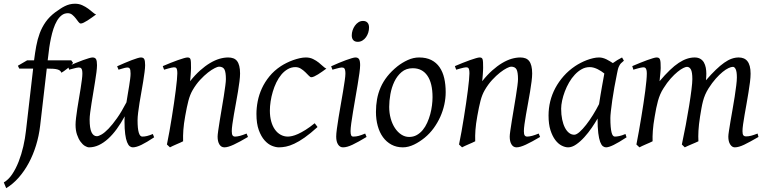

<svg xmlns="http://www.w3.org/2000/svg" viewBox="-69 -762 4077 1019"><path d="M440.9 -685.1Q430.7 -677.7 418.9 -669.2Q407.2 -660.6 396 -653.6Q384.8 -646.5 375.2 -641.8Q365.7 -637.2 359.9 -637.2Q353.5 -637.2 347.2 -645.8Q340.8 -654.3 333 -664.6Q325.2 -674.8 314.9 -683.3Q304.7 -691.9 291 -691.9Q272.5 -691.9 258.3 -680.9Q244.1 -669.9 233.4 -651.6Q222.7 -633.3 214.8 -609.6Q207 -585.9 201.7 -560.5Q196.3 -535.2 192.6 -510.3Q189 -485.4 187 -464.8L184.1 -441.9H309.1L318.8 -428.2Q314 -421.4 305.7 -413.3Q297.4 -405.3 288.1 -397.9Q278.8 -390.6 270.3 -384.5Q261.7 -378.4 256.8 -376Q254.4 -382.8 249.3 -387Q244.1 -391.1 235.4 -393.6Q226.6 -396 213.4 -397Q200.2 -397.9 182.1 -397.9H179.2L144 -94.2Q137.7 -40.5 122.3 9.5Q106.9 59.6 83.7 102.8Q60.5 146 30.3 180.4Q0 214.8 -36.1 236.8L-48.8 206.1Q-24.4 192.4 -4.6 163.1Q15.1 133.8 30 95.7Q44.9 57.6 54.7 14.9Q64.5 -27.8 68.8 -67.9L106.9 -397.9H33.2L25.9 -413.1L75.2 -441.9H111.8Q116.7 -481 123.3 -517.1Q129.9 -553.2 141.8 -585.4Q153.8 -617.7 173.6 -645.8Q193.4 -673.8 224.1 -696.8Q237.3 -706.1 249.5 -714.4Q261.7 -722.7 274.4 -729Q287.1 -735.4 300.5 -738.8Q314 -742.2 329.1 -742.2Q350.6 -742.2 367.9 -734.1Q385.3 -726.1 398.9 -716.1Q412.6 -706.1 423.1 -696.8Q433.6 -687.5 440.9 -685.1Z M749 -33.2Q709.5 -6.8 681.9 6.6Q654.3 20 635.7 20Q627.4 20 619.6 14.2Q611.8 8.3 605.5 -7.3Q599.1 -22.9 595.5 -50Q591.8 -77.1 591.8 -119.1Q591.8 -124.5 592 -131.1Q592.3 -137.7 592.8 -144.5Q572.8 -107.9 550.8 -77.6Q528.8 -47.4 504.9 -25.6Q481 -3.9 455.6 8.1Q430.2 20 403.8 20Q394 20 381.6 12.5Q369.1 4.9 358.2 -10.3Q347.2 -25.4 339.6 -47.9Q332 -70.3 332 -100.1Q332 -114.7 334.7 -137.2Q337.4 -159.7 341.3 -185.5Q345.2 -211.4 350.1 -239.3Q355 -267.1 358.9 -292.5Q362.8 -317.9 365.5 -338.4Q368.2 -358.9 368.2 -371.1Q368.2 -382.3 366.7 -388.9Q365.2 -395.5 362.5 -398.7Q359.9 -401.9 356.2 -402.8Q352.5 -403.8 348.1 -403.8Q343.8 -403.8 335.4 -401.9Q327.1 -399.9 318.8 -397.7Q310.5 -395.5 304.2 -393.8Q297.9 -392.1 297.9 -392.1L292 -410.2Q312.5 -419.4 333.3 -428Q354 -436.5 371.6 -442.9Q389.2 -449.2 402.6 -453.1Q416 -457 421.9 -457Q436 -457 440.9 -447.8Q445.8 -438.5 445.8 -416Q445.8 -401.9 442.9 -378.9Q439.9 -356 435.5 -328.6Q431.2 -301.3 426.3 -272Q421.4 -242.7 417 -215.3Q412.6 -188 409.7 -165Q406.7 -142.1 406.7 -127.9Q406.7 -81.1 416.7 -60.1Q426.8 -39.1 444.8 -39.1Q454.6 -39.1 470.7 -48.6Q486.8 -58.1 507.3 -79.3Q527.8 -100.6 552 -134.8Q576.2 -168.9 602.1 -218.8Q605.5 -241.2 609.4 -263.7Q613.3 -286.1 616.5 -306.2Q619.6 -326.2 621.8 -343Q624 -359.9 624 -371.1Q624 -382.3 622.8 -388.9Q621.6 -395.5 619.1 -398.7Q616.7 -401.9 613.5 -402.8Q610.4 -403.8 606 -403.8Q601.6 -403.8 594 -401.9Q586.4 -399.9 578.9 -397.7Q571.3 -395.5 565.7 -393.8Q560.1 -392.1 560.1 -392.1L552.7 -410.2Q573.2 -419.4 593.3 -428Q613.3 -436.5 630.1 -442.9Q647 -449.2 659.7 -453.1Q672.4 -457 678.7 -457Q692.4 -457 696.8 -447.8Q701.2 -438.5 701.2 -416Q701.2 -401.9 698.2 -379.2Q695.3 -356.4 690.9 -329.3Q686.5 -302.2 681.2 -272.7Q675.8 -243.2 671.4 -215.6Q667 -188 664.1 -164.1Q661.1 -140.1 661.1 -124Q661.1 -79.6 667.5 -58.3Q673.8 -37.1 686 -37.1Q698.7 -37.1 711.7 -40.3Q724.6 -43.5 742.2 -50.8L749 -33.2Z M1247.1 -35.2Q1202.6 -8.8 1171.6 5.6Q1140.6 20 1122.1 20Q1105 20 1095.5 4.6Q1085.9 -10.7 1085.9 -37.1Q1085.9 -45.9 1089.1 -68.6Q1092.3 -91.3 1097.2 -121.6Q1102.1 -151.9 1107.9 -186Q1113.8 -220.2 1118.7 -251Q1123.5 -281.7 1126.7 -306.2Q1129.9 -330.6 1129.9 -341.8Q1129.9 -378.9 1122.1 -393.6Q1114.3 -408.2 1092.8 -408.2Q1086.4 -408.2 1070.6 -400.4Q1054.7 -392.6 1034.7 -377Q1014.6 -361.3 992.9 -337.9Q971.2 -314.5 953.1 -283.2Q939.5 -259.8 930.9 -227.1Q922.4 -194.3 914.1 -147Q906.2 -103.5 904.1 -72.3Q901.9 -41 902.8 -12.2Q896.5 -8.8 887 -4.6Q877.4 -0.5 867.4 3.9Q857.4 8.3 848.1 12.5Q838.9 16.6 833 20L816.9 4.9Q823.7 -27.3 830.3 -64.9Q836.9 -102.5 843 -140.4Q849.1 -178.2 854.5 -215.1Q859.9 -252 863.8 -283Q867.7 -314 869.9 -337.2Q872.1 -360.4 872.1 -372.1Q872.1 -383.3 870.8 -389.9Q869.6 -396.5 867.4 -399.7Q865.2 -402.8 861.8 -403.8Q858.4 -404.8 854 -404.8Q849.6 -404.8 841.1 -402.8Q832.5 -400.9 823.7 -398.4Q814.9 -396 808.3 -394Q801.8 -392.1 801.8 -392.1L794.9 -411.1Q815.4 -419.9 836.2 -428.2Q856.9 -436.5 875 -442.9Q893.1 -449.2 906.5 -453.1Q919.9 -457 925.8 -457Q932.6 -457 936.5 -454.8Q940.4 -452.6 942.1 -446.8Q943.8 -440.9 944.3 -430.2Q944.8 -419.4 944.8 -401.9Q944.8 -396.5 944.3 -387.2Q943.8 -377.9 943.1 -367.4Q942.4 -356.9 941.4 -346.9Q940.4 -336.9 939.9 -331.1Q966.3 -364.3 993.2 -388.2Q1020 -412.1 1045.9 -427.5Q1071.8 -442.9 1095.9 -450Q1120.1 -457 1142.1 -457Q1157.2 -457 1169.2 -452.6Q1181.2 -448.2 1189 -438.2Q1196.8 -428.2 1200.9 -411.9Q1205.1 -395.5 1205.1 -372.1Q1205.1 -355 1201.9 -329.6Q1198.7 -304.2 1193.8 -274.7Q1189 -245.1 1183.1 -213.9Q1177.2 -182.6 1172.4 -154.3Q1167.5 -126 1164.3 -102.8Q1161.1 -79.6 1161.1 -65.9Q1161.1 -49.3 1165.5 -43.2Q1169.9 -37.1 1178.7 -37.1Q1189.9 -37.1 1204.6 -41Q1219.2 -44.9 1239.7 -53.2L1247.1 -35.2Z M1663.1 -397.9Q1652.8 -390.6 1641.4 -382.3Q1629.9 -374 1619.1 -367.4Q1608.4 -360.8 1598.9 -356.4Q1589.4 -352.1 1583 -352.1Q1577.6 -352.1 1569.8 -360.4Q1562 -368.7 1551.5 -378.9Q1541 -389.2 1527.8 -397.5Q1514.6 -405.8 1499 -405.8Q1477.1 -405.8 1458.3 -395Q1439.5 -384.3 1424.3 -366.2Q1409.2 -348.1 1397.7 -324.5Q1386.2 -300.8 1378.7 -275.1Q1371.1 -249.5 1367.2 -223.6Q1363.3 -197.8 1363.3 -174.8Q1363.3 -143.1 1370.4 -117.7Q1377.4 -92.3 1390.1 -74.5Q1402.8 -56.6 1420.4 -46.9Q1438 -37.1 1459 -37.1Q1467.8 -37.1 1481.4 -40Q1495.1 -43 1512.9 -51Q1530.8 -59.1 1552.7 -72.8Q1574.7 -86.4 1601.1 -107.9Q1605 -102.5 1609.4 -97.2Q1613.8 -91.8 1616.2 -87.9Q1578.1 -53.2 1547.9 -32Q1517.6 -10.7 1492.9 0.7Q1468.3 12.2 1448.5 16.1Q1428.7 20 1411.1 20Q1394.5 20 1374 11.7Q1353.5 3.4 1335.2 -17.1Q1316.9 -37.6 1304.4 -71.8Q1292 -106 1292 -157.2Q1292 -189.9 1298.8 -224.9Q1305.7 -259.8 1321 -293.2Q1336.4 -326.7 1361.1 -356.9Q1385.7 -387.2 1421.9 -411.1Q1435.5 -419.9 1452.1 -428.2Q1468.8 -436.5 1486.6 -442.9Q1504.4 -449.2 1521.7 -453.1Q1539.1 -457 1554.2 -457Q1575.7 -457 1592.5 -448.7Q1609.4 -440.4 1622.6 -429.9Q1635.7 -419.4 1645.8 -409.9Q1655.8 -400.4 1663.1 -397.9Z M1889.6 -616.2Q1889.6 -602.5 1885.5 -589.1Q1881.3 -575.7 1873.5 -564.7Q1865.7 -553.7 1854.5 -546.9Q1843.3 -540 1829.6 -540Q1814.5 -540 1806.2 -548.8Q1797.9 -557.6 1797.9 -574.2Q1797.9 -587.4 1802.2 -600.8Q1806.6 -614.3 1814.5 -625.5Q1822.3 -636.7 1833.3 -643.8Q1844.2 -650.9 1857.9 -650.9Q1873 -650.9 1881.3 -641.8Q1889.6 -632.8 1889.6 -616.2ZM1876.5 -35.2Q1853.5 -21.5 1835.2 -11.2Q1816.9 -1 1801.8 6.1Q1786.6 13.2 1774.4 16.6Q1762.2 20 1751.5 20Q1734.9 20 1725.1 4.6Q1715.3 -10.7 1715.3 -37.1Q1715.3 -51.8 1719 -78.9Q1722.7 -106 1728 -138.9Q1733.4 -171.9 1739.7 -207.8Q1746.1 -243.7 1751.5 -276.1Q1756.8 -308.6 1760.5 -333.7Q1764.2 -358.9 1764.2 -371.1Q1764.2 -382.3 1762.7 -388.9Q1761.2 -395.5 1758.8 -398.7Q1756.3 -401.9 1752.4 -402.8Q1748.5 -403.8 1744.1 -403.8Q1740.2 -403.8 1731.9 -401.9Q1723.6 -399.9 1715.6 -397.7Q1707.5 -395.5 1701.4 -393.8Q1695.3 -392.1 1695.3 -392.1L1688.5 -410.2Q1709 -419.4 1729.2 -428Q1749.5 -436.5 1767.1 -442.9Q1784.7 -449.2 1797.9 -453.1Q1811 -457 1817.4 -457Q1831.1 -457 1836.7 -447.8Q1842.3 -438.5 1842.3 -416Q1842.3 -401.9 1838.6 -374.3Q1835 -346.7 1829.1 -312.5Q1823.2 -278.3 1816.9 -241Q1810.5 -203.6 1804.7 -169.4Q1798.8 -135.3 1795.2 -107.7Q1791.5 -80.1 1791.5 -65.9Q1791.5 -50.8 1794.7 -43.9Q1797.9 -37.1 1806.2 -37.1Q1821.3 -37.1 1835.2 -41Q1849.1 -44.9 1869.1 -53.2L1876.5 -35.2Z M2226.6 -246.1Q2226.6 -320.8 2199.2 -360.4Q2171.9 -399.9 2121.6 -399.9Q2086.4 -399.9 2062.5 -379.6Q2038.6 -359.4 2023.9 -328.6Q2009.3 -297.9 2002.9 -262Q1996.6 -226.1 1996.6 -194.8Q1996.6 -162.1 2004.6 -133.1Q2012.7 -104 2027.1 -82.3Q2041.5 -60.5 2060.8 -47.9Q2080.1 -35.2 2102.5 -35.2Q2125 -35.2 2142.8 -45.2Q2160.6 -55.2 2174.6 -72Q2188.5 -88.9 2198.2 -110.6Q2208 -132.3 2214.4 -155.8Q2220.7 -179.2 2223.6 -202.6Q2226.6 -226.1 2226.6 -246.1ZM2296.4 -272.9Q2296.4 -240.2 2289.1 -206.8Q2281.7 -173.3 2267.6 -141.8Q2253.4 -110.4 2232.7 -81.8Q2211.9 -53.2 2184.6 -30.8Q2171.9 -20.5 2157.7 -11.2Q2143.6 -2 2128.9 5.1Q2114.3 12.2 2099.1 16.1Q2084 20 2069.3 20Q2035.2 20 2008.5 5.6Q1981.9 -8.8 1963.6 -33.9Q1945.3 -59.1 1935.8 -93.5Q1926.3 -127.9 1926.3 -168Q1926.3 -203.1 1932.1 -235.6Q1938 -268.1 1951.2 -298.3Q1964.4 -328.6 1986.3 -356.4Q2008.3 -384.3 2040.5 -410.2Q2065.4 -429.7 2095.2 -443.4Q2125 -457 2155.3 -457Q2193.4 -457 2220.2 -443.4Q2247.1 -429.7 2263.9 -405.3Q2280.8 -380.9 2288.6 -347.2Q2296.4 -313.5 2296.4 -272.9Z M2797.4 -35.2Q2752.9 -8.8 2721.9 5.6Q2690.9 20 2672.4 20Q2655.3 20 2645.8 4.6Q2636.2 -10.7 2636.2 -37.1Q2636.2 -45.9 2639.4 -68.6Q2642.6 -91.3 2647.5 -121.6Q2652.3 -151.9 2658.2 -186Q2664.1 -220.2 2668.9 -251Q2673.8 -281.7 2677 -306.2Q2680.2 -330.6 2680.2 -341.8Q2680.2 -378.9 2672.4 -393.6Q2664.6 -408.2 2643.1 -408.2Q2636.7 -408.2 2620.8 -400.4Q2605 -392.6 2585 -377Q2564.9 -361.3 2543.2 -337.9Q2521.5 -314.5 2503.4 -283.2Q2489.7 -259.8 2481.2 -227.1Q2472.7 -194.3 2464.4 -147Q2456.5 -103.5 2454.3 -72.3Q2452.1 -41 2453.1 -12.2Q2446.8 -8.8 2437.3 -4.6Q2427.7 -0.5 2417.7 3.9Q2407.7 8.3 2398.4 12.5Q2389.2 16.6 2383.3 20L2367.2 4.9Q2374 -27.3 2380.6 -64.9Q2387.2 -102.5 2393.3 -140.4Q2399.4 -178.2 2404.8 -215.1Q2410.2 -252 2414.1 -283Q2418 -314 2420.2 -337.2Q2422.4 -360.4 2422.4 -372.1Q2422.4 -383.3 2421.1 -389.9Q2419.9 -396.5 2417.7 -399.7Q2415.5 -402.8 2412.1 -403.8Q2408.7 -404.8 2404.3 -404.8Q2399.9 -404.8 2391.4 -402.8Q2382.8 -400.9 2374 -398.4Q2365.2 -396 2358.6 -394Q2352.1 -392.1 2352.1 -392.1L2345.2 -411.1Q2365.7 -419.9 2386.5 -428.2Q2407.2 -436.5 2425.3 -442.9Q2443.4 -449.2 2456.8 -453.1Q2470.2 -457 2476.1 -457Q2482.9 -457 2486.8 -454.8Q2490.7 -452.6 2492.4 -446.8Q2494.1 -440.9 2494.6 -430.2Q2495.1 -419.4 2495.1 -401.9Q2495.1 -396.5 2494.6 -387.2Q2494.1 -377.9 2493.4 -367.4Q2492.7 -356.9 2491.7 -346.9Q2490.7 -336.9 2490.2 -331.1Q2516.6 -364.3 2543.5 -388.2Q2570.3 -412.1 2596.2 -427.5Q2622.1 -442.9 2646.2 -450Q2670.4 -457 2692.4 -457Q2707.5 -457 2719.5 -452.6Q2731.4 -448.2 2739.3 -438.2Q2747.1 -428.2 2751.2 -411.9Q2755.4 -395.5 2755.4 -372.1Q2755.4 -355 2752.2 -329.6Q2749 -304.2 2744.1 -274.7Q2739.3 -245.1 2733.4 -213.9Q2727.5 -182.6 2722.7 -154.3Q2717.8 -126 2714.6 -102.8Q2711.4 -79.6 2711.4 -65.9Q2711.4 -49.3 2715.8 -43.2Q2720.2 -37.1 2729 -37.1Q2740.2 -37.1 2754.9 -41Q2769.5 -44.9 2790 -53.2L2797.4 -35.2Z M3110.4 -209.5Q3113.8 -231.9 3117.9 -256.6Q3122.1 -281.2 3126 -303.5Q3129.9 -325.7 3133.3 -343.8Q3136.7 -361.8 3138.2 -371.1V-372.1Q3130.9 -377.9 3122.1 -383.8Q3113.3 -389.6 3103.5 -394.5Q3093.8 -399.4 3083 -402.6Q3072.3 -405.8 3060.5 -405.8Q3038.1 -405.8 3018.3 -394.8Q2998.5 -383.8 2981.7 -365.7Q2964.8 -347.7 2951.4 -324.5Q2938 -301.3 2928.7 -276.6Q2919.4 -252 2914.3 -228Q2909.2 -204.1 2909.2 -185.1Q2909.2 -153.3 2914.6 -127.9Q2919.9 -102.5 2929.2 -84.5Q2938.5 -66.4 2951.2 -56.6Q2963.9 -46.9 2978.5 -46.9Q2990.2 -46.9 3006.8 -61.5Q3023.4 -76.2 3041.7 -99.6Q3060.1 -123 3078.1 -152.1Q3096.2 -181.2 3110.4 -209.5ZM3217.3 -411.1Q3216.3 -410.2 3216.3 -410.2Q3212.9 -403.3 3210.4 -394Q3208 -384.8 3205.6 -371.1Q3198.2 -335.9 3191.7 -299.1Q3185.1 -262.2 3180.4 -229.5Q3175.8 -196.8 3173.1 -171.9Q3170.4 -147 3170.4 -136.2Q3170.4 -108.4 3172.1 -89.4Q3173.8 -70.3 3176.8 -58.8Q3179.7 -47.4 3184.1 -42.2Q3188.5 -37.1 3194.3 -37.1Q3204.1 -37.1 3217.5 -39.8Q3231 -42.5 3250.5 -50.8L3256.3 -33.2Q3213.9 -5.4 3187.7 7.3Q3161.6 20 3147.5 20Q3138.7 20 3130.6 13.9Q3122.6 7.8 3116.2 -9Q3109.9 -25.9 3106.2 -55.7Q3102.5 -85.4 3102.5 -132.8Q3089.8 -110.4 3071.5 -83.7Q3053.2 -57.1 3032.2 -33.9Q3011.2 -10.7 2989 4.6Q2966.8 20 2946.3 20Q2930.2 20 2911.9 10.7Q2893.6 1.5 2878.2 -18.8Q2862.8 -39.1 2852.5 -71Q2842.3 -103 2842.3 -148.9Q2842.3 -187.5 2851.3 -224.4Q2860.4 -261.2 2878.4 -294.9Q2896.5 -328.6 2922.6 -358.2Q2948.7 -387.7 2983.4 -411.1Q2996.6 -419.9 3012.5 -428.2Q3028.3 -436.5 3045.2 -442.9Q3062 -449.2 3078.6 -453.1Q3095.2 -457 3110.4 -457Q3120.6 -457 3130.4 -454.3Q3140.1 -451.7 3149.2 -447.3Q3158.2 -442.9 3167 -437.5Q3175.8 -432.1 3183.6 -427.2Q3194.8 -435.5 3207.3 -443.1Q3219.7 -450.7 3232.4 -457L3242.2 -439.9Q3232.4 -432.1 3226.6 -426Q3220.7 -419.9 3216.8 -411.1H3217.3Z M3956.5 -35.2Q3911.1 -8.8 3881.3 5.6Q3851.6 20 3830.6 20Q3816.4 20 3806.4 4.6Q3796.4 -10.7 3796.4 -37.1Q3796.4 -45.9 3799.8 -67.9Q3803.2 -89.8 3808.1 -119.4Q3813 -148.9 3819.1 -182.6Q3825.2 -216.3 3830.1 -248.3Q3835 -280.3 3838.4 -307.6Q3841.8 -335 3841.8 -351.1Q3841.8 -381.3 3835.7 -394.3Q3829.6 -407.2 3820.8 -407.2Q3811.5 -407.2 3797.4 -400.6Q3783.2 -394 3766.1 -380.1Q3749 -366.2 3729.7 -344.5Q3710.4 -322.8 3691.4 -293Q3680.7 -275.9 3673.6 -259.3Q3666.5 -242.7 3661.9 -224.9Q3657.2 -207 3653.8 -187.3Q3650.4 -167.5 3646.5 -144Q3639.6 -99.6 3637.9 -67.9Q3636.2 -36.1 3637.7 -12.2Q3630.9 -8.8 3621.1 -4.6Q3611.3 -0.5 3601.1 3.9Q3590.8 8.3 3581.3 12.5Q3571.8 16.6 3565.4 20L3549.8 4.9Q3560.5 -44.9 3570.6 -98.6Q3580.6 -152.3 3588.4 -200.4Q3596.2 -248.5 3600.8 -286.1Q3605.5 -323.7 3605.5 -341.8Q3605.5 -378.9 3597.9 -393.1Q3590.3 -407.2 3576.7 -407.2Q3570.3 -407.2 3557.1 -400.9Q3543.9 -394.5 3526.9 -380.6Q3509.8 -366.7 3490.5 -345.2Q3471.2 -323.7 3452.6 -293.9Q3442.4 -278.3 3435.3 -261.7Q3428.2 -245.1 3423.1 -226.8Q3418 -208.5 3413.8 -188Q3409.7 -167.5 3405.8 -144Q3397.9 -99.6 3395.8 -67.6Q3393.6 -35.6 3394.5 -12.2Q3388.2 -8.8 3378.7 -4.6Q3369.1 -0.5 3359.1 3.9Q3349.1 8.3 3339.8 12.5Q3330.6 16.6 3324.7 20L3308.6 4.9Q3315.4 -29.3 3322 -66.7Q3328.6 -104 3334.7 -141.1Q3340.8 -178.2 3346.2 -213.6Q3351.6 -249 3355.5 -279.3Q3359.4 -309.6 3361.6 -333.3Q3363.8 -356.9 3363.8 -371.1Q3363.8 -382.3 3362.3 -388.9Q3360.8 -395.5 3358.2 -399.2Q3355.5 -402.8 3352.1 -403.8Q3348.6 -404.8 3344.7 -404.8Q3340.3 -404.8 3331.5 -402.8Q3322.8 -400.9 3314 -398.4Q3305.2 -396 3298.8 -394Q3292.5 -392.1 3292.5 -392.1L3286.6 -411.1Q3307.1 -419.9 3327.6 -428.2Q3348.1 -436.5 3365.7 -442.9Q3383.3 -449.2 3396.5 -453.1Q3409.7 -457 3415.5 -457Q3422.9 -457 3427.2 -454.6Q3431.6 -452.1 3433.8 -446Q3436 -439.9 3436.8 -429Q3437.5 -418 3437.5 -400.9Q3437.5 -395.5 3436.8 -387.5Q3436 -379.4 3435.3 -369.9Q3434.6 -360.4 3433.3 -350.1Q3432.1 -339.8 3431.6 -331.1Q3460.4 -365.2 3485.6 -389.4Q3510.7 -413.6 3533.4 -428.5Q3556.2 -443.4 3576.9 -450.2Q3597.7 -457 3617.7 -457Q3635.7 -457 3647.9 -449.7Q3660.2 -442.4 3667 -430.2Q3673.8 -418 3676.8 -402.6Q3679.7 -387.2 3679.7 -371.1Q3679.7 -361.8 3679.2 -354.2Q3678.7 -346.7 3677.7 -335.9Q3706.1 -368.7 3730 -391.6Q3753.9 -414.6 3774.7 -429.2Q3795.4 -443.8 3814.2 -450.4Q3833 -457 3851.6 -457Q3865.7 -457 3877.4 -452.4Q3889.2 -447.8 3897.5 -437.5Q3905.8 -427.2 3910.2 -410.9Q3914.6 -394.5 3914.6 -371.1Q3914.6 -352.5 3911.4 -326.4Q3908.2 -300.3 3903.3 -271Q3898.4 -241.7 3893.1 -210.9Q3887.7 -180.2 3882.8 -152.6Q3877.9 -125 3874.8 -102.3Q3871.6 -79.6 3871.6 -65.9Q3871.6 -49.3 3876.5 -43.7Q3881.3 -38.1 3889.6 -38.1Q3903.8 -38.1 3917.7 -41.7Q3931.6 -45.4 3951.7 -53.2L3956.5 -35.2Z"/></svg>

Font: Gentium
Style: Italic
Weight: 400
Italic angle: -7°
Designer: J. Victor Gaultney
Version: Version 1.02; 2005; OFL release